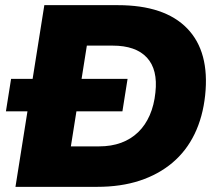

<svg xmlns="http://www.w3.org/2000/svg" viewBox="-20 -725 860 745"><path d="M40 0 152 -705H437Q619 -705 706.5 -614.5Q794 -524 776 -355Q767 -271 735 -205Q703 -139 649 -93.5Q595 -48 522 -24Q449 0 357 0ZM255 -157H364Q412 -157 450 -171Q488 -185 516 -212Q544 -239 561 -278Q578 -317 583 -366Q593 -455 550 -501.5Q507 -548 417 -548H317ZM3 -293 23 -419H475L455 -293Z"/></svg>

Font: Nunito Sans 8pt Black
Style: Italic
Weight: 900
Italic angle: -9°
Version: Version 3.101;gftools[0.9.27]